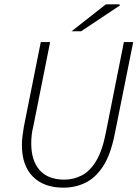

<svg xmlns="http://www.w3.org/2000/svg" viewBox="-20 -853 640 885"><path d="M273 12Q182 12 131.5 -39Q81 -90 81 -184Q81 -204 83.5 -224.5Q86 -245 90 -269L168 -659H211L134 -273Q128 -249 126 -229.5Q124 -210 124 -192Q124 -113 162.5 -69Q201 -25 277 -25Q319 -25 357 -44.5Q395 -64 423.5 -111.5Q452 -159 468 -242L551 -659H594L509 -236Q490 -139 454.5 -85.5Q419 -32 372.5 -10Q326 12 273 12ZM310 -709 468 -833H530L533 -828L354 -709Z"/></svg>

Font: Source Sans 3 ExtraLight Light
Style: Italic
Weight: 300
Italic angle: -11°
Version: Version 3.052;hotconv 1.1.0;makeotfexe 2.6.0